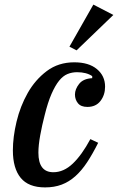

<svg xmlns="http://www.w3.org/2000/svg" viewBox="-20 -803 513 835"><path d="M176 12Q104 12 70 -29.5Q36 -71 36 -149Q36 -207 52 -274Q68 -341 100.5 -398.5Q133 -456 183.5 -494Q234 -532 303 -532Q366 -532 401.5 -502.5Q437 -473 437 -426Q437 -390 417 -364Q397 -338 360 -338Q332 -338 319 -354Q306 -370 306 -392Q306 -415 324 -438Q342 -461 381 -463V-472Q356 -489 315 -489Q293 -489 273.5 -481Q254 -473 237 -452Q220 -431 204 -394.5Q188 -358 174 -301Q163 -259 155 -215Q147 -171 147 -139Q147 -54 212 -54Q257 -54 296.5 -91.5Q336 -129 373 -198L407 -182Q383 -134 359 -97.5Q335 -61 307.5 -36.5Q280 -12 248 0Q216 12 176 12ZM282 -600 386 -783 473 -738 313 -584Z"/></svg>

Font: IBM Plex Serif Medium
Style: Italic
Weight: 500
Italic angle: -14°
Designer: Mike Abbink, Paul van der Laan, Pieter van Rosmalen
Foundry: Bold Monday
Version: Version 2.5